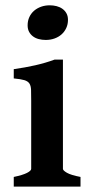

<svg xmlns="http://www.w3.org/2000/svg" viewBox="-20 -689 340 709"><path d="M30.8 0V-35.6Q64 -42.5 79.6 -50.5Q95.2 -58.6 95.2 -65.4V-316.4Q95.2 -341.3 94.7 -356.7Q94.2 -372.1 88.6 -380.6Q83 -389.2 69.8 -393.1Q56.6 -397 30.8 -399.4V-433.6Q72.8 -439.5 110.4 -448Q147.9 -456.5 181.2 -468.8H212.4V-65.4Q212.4 -59.6 227.1 -51Q241.7 -42.5 277.3 -35.6V0ZM231 -615.7Q231 -599.1 224.6 -585.4Q218.3 -571.8 207.3 -562Q196.3 -552.2 181.4 -546.9Q166.5 -541.5 148.9 -541.5Q135.3 -541.5 123 -544.7Q110.8 -547.9 101.8 -554.7Q92.8 -561.5 87.4 -571.5Q82 -581.5 82 -595.7Q82 -612.3 88.4 -626Q94.7 -639.6 105.7 -649.2Q116.7 -658.7 131.6 -664.1Q146.5 -669.4 163.6 -669.4Q176.8 -669.4 189 -666.3Q201.2 -663.1 210.4 -656.5Q219.7 -649.9 225.3 -639.9Q231 -629.9 231 -615.7Z"/></svg>

Font: Gentium Basic
Style: Bold
Weight: 700
Designer: J. Victor Gaultney and Annie Olsen
Foundry: SIL International
Version: Version 1.100